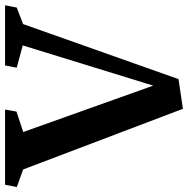

<svg xmlns="http://www.w3.org/2000/svg" viewBox="-28 -704 733 748"><g transform="rotate(-90 338.0 -329.5)"><path d="M535.6 -606.9 448.7 -630.4 457.5 -675.8H691.9L683.1 -630.4L618.7 -605.5L404.3 0L288.6 17.1L52.2 -605.5L-16.1 -629.9L-7.3 -675.8H285.6L277.8 -631.3L198.2 -605L378.9 -98.6Z"/></g></svg>

Font: Vesper Libre Medium
Style: Regular
Weight: 500
Designer: Robert Keller & Kimya Gandhi
Foundry: Mota Italic
Version: Version 1.058